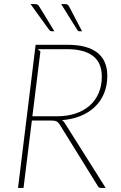

<svg xmlns="http://www.w3.org/2000/svg" viewBox="-20 -923 594 943"><path d="M68.5 0ZM136.5 -331 95.5 0H68.5L155 -703H312Q408 -703 457.5 -664.8Q507 -626.5 507 -550Q507 -502.5 490.8 -463.8Q474.5 -425 445 -397.2Q415.5 -369.5 374.5 -353Q333.5 -336.5 284.5 -333Q292.5 -328 298.5 -318L499 0H477.5Q472 0 468.2 -1.5Q464.5 -3 461 -8.5L272.5 -312.5Q265.5 -323 257.2 -327Q249 -331 230.5 -331ZM139 -352H261Q310.5 -352 351 -365.5Q391.5 -379 420.2 -404.2Q449 -429.5 464.5 -465.5Q480 -501.5 480 -546.5Q480 -615 436.5 -648.2Q393 -681.5 309.5 -681.5H165.5L178.5 -670.5ZM298 -903Q307 -903 311.8 -900Q316.5 -897 320 -890L383 -769.5H370.5Q366.5 -769.5 364.5 -771Q362.5 -772.5 360 -775.5L280.5 -903ZM150.5 -903Q159.5 -903 164.2 -900.2Q169 -897.5 173.5 -890L247 -769.5H233.5Q228 -769.5 222 -775.5L130 -903Z"/></svg>

Font: Lato Thin
Style: Italic
Weight: 200
Italic angle: -7°
Designer: Lukasz Dziedzic
Foundry: tyPoland Lukasz Dziedzic
Version: Version 2.007; 2014-02-27